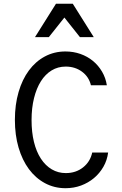

<svg xmlns="http://www.w3.org/2000/svg" viewBox="-20 -981 640 1011"><path d="M465.6 -178Q455.2 -129.4 417.3 -99.5Q379.4 -69.6 326.6 -69.6Q286 -69.6 252.6 -89.3Q219.2 -109 195.3 -145.6Q171.4 -182.1 158.8 -233.5Q146.2 -284.9 146.2 -348.7Q146.2 -412.6 159.2 -464.5Q172.1 -516.4 195.4 -553.2Q218.7 -590 251.8 -610.2Q284.9 -630.4 326 -630.4Q375.4 -630.4 411.8 -603.5Q448.2 -576.6 458.8 -532H542.6Q536.6 -571 517.2 -603.9Q497.8 -636.8 469.2 -660.3Q440.6 -683.8 403.6 -696.9Q366.6 -710 324.4 -710Q265.7 -710 216.5 -683.8Q167.4 -657.6 132.3 -610.1Q97.1 -562.7 77.8 -496.3Q58.4 -429.8 58.4 -349.9Q58.4 -270 77.7 -204Q97.1 -138 132.2 -90.5Q167.4 -43 216.7 -16.5Q266.1 10 325.2 10Q368.8 10 406.8 -4.1Q444.8 -18.2 474.7 -43.2Q504.6 -68.2 524.4 -102.6Q544.2 -137 549.4 -178ZM164.2 -785.4H237L319 -888.6L401 -785.4H473.8L363.2 -961.4H274.8Z"/></svg>

Font: CommitMonoV143 ExtLt
Style: Regular
Weight: 200
Monospace: yes
Designer: Eigil Nikolajsen
Foundry: Eigil Nikolajsen
Version: Version 1.143